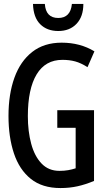

<svg xmlns="http://www.w3.org/2000/svg" viewBox="-20 -942 540 972"><path d="M286 10Q194 10 136 -36.5Q78 -83 50.5 -165.5Q23 -248 23 -355Q23 -465 53 -548.5Q83 -632 143 -679Q203 -726 292 -726Q386 -726 458 -682L423 -602Q390 -623 361 -631Q332 -639 296 -639Q210 -639 165.5 -565.5Q121 -492 121 -354Q121 -277 138 -214Q155 -151 190.5 -114Q226 -77 281 -77Q305 -77 325 -80.5Q345 -84 363 -90V-295H270V-384H456V-26Q413 -8 372.5 1Q332 10 286 10ZM275 -785Q218 -785 183.5 -819.5Q149 -854 147 -922H207Q212 -851 275 -851Q337 -851 344 -922H402Q402 -858 367.5 -821.5Q333 -785 275 -785Z"/></svg>

Font: Noto Sans Mono ExtraCondensed Medium
Style: Regular
Weight: 500
Width: 2
Designer: Monotype Design Team
Foundry: Monotype Imaging Inc.
Version: Version 2.014